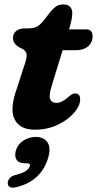

<svg xmlns="http://www.w3.org/2000/svg" viewBox="-20 -574 438 866"><path d="M83.5 -352.5 64 -362Q38.5 -379 38.5 -403Q38.5 -422.5 53 -434.2Q67.5 -446 92.5 -446H108.5Q130 -446 144 -452.5Q158 -459 175 -479L211.5 -525.5Q222 -538 234.8 -546Q247.5 -554 266 -554Q285.5 -554 295.8 -543.5Q306 -533 306 -516Q306 -504 303 -486.8Q300 -469.5 293 -447L291 -441.5H368.5Q397.5 -441.5 397.5 -410.5Q397.5 -381.5 377 -364.5Q356.5 -347.5 322.5 -347.5H262.5L214.5 -191.5Q199.5 -144 206.2 -127Q213 -110 234.5 -110Q259.5 -110 288 -136.5Q299 -146 305.5 -149.2Q312 -152.5 319.5 -152.5Q342.5 -152 341.5 -123.5Q340.5 -95.5 313.2 -64.2Q286 -33 240 -11Q194 11 136.5 11Q70.5 11 46.2 -35Q22 -81 57 -178L89 -277Q101 -310 100.2 -326Q99.5 -342 83.5 -352.5ZM93 162.5Q65.5 162.5 55 147Q44.5 131.5 51.5 105.5Q59 77.5 85 60.5Q111 43.5 141 43.5Q176 43.5 193 66.2Q210 89 198.5 133Q184 186.5 147.8 221.5Q111.5 256.5 52.5 270.5Q32 275 23 268.5Q14 262 15 249.5Q16 238.5 24 229.2Q32 220 49 215.5Q85 206 98.2 196Q111.5 186 114.5 175Q118 162.5 102.5 162.5Z"/></svg>

Font: Fraunces 72pt S100
Style: Bold Italic
Weight: 700
Italic angle: -16°
Version: Version 1.000; ttfautohint (v1.8.3)